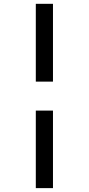

<svg xmlns="http://www.w3.org/2000/svg" viewBox="-20 -889 462 1000"><path d="M255.9 -869.1V-463.9H166.5V-869.1ZM255.9 -313V90.8H166.5V-313Z"/></svg>

Font: Merriweather
Style: Regular
Weight: 400
Designer: Eben Sorkin
Foundry: Eben Sorkin
Version: Version 1.584; ttfautohint (v1.6)